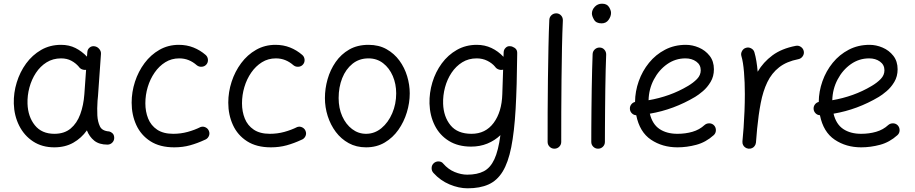

<svg xmlns="http://www.w3.org/2000/svg" viewBox="-20 -768 4952 1039"><path d="M561.5 14.6Q516.6 14.6 490 -6.8Q463.4 -28.3 450.2 -62.5Q420.4 -20.5 376.5 4.4Q332.5 29.3 273.9 29.3Q208 29.3 159.4 -2.4Q110.8 -34.2 83.7 -88.1Q56.6 -142.1 54.7 -207.5Q53.2 -265.6 70.6 -322Q87.9 -378.4 121.3 -424.3Q154.8 -470.2 202.6 -497.8Q250.5 -525.4 310.5 -525.4Q354 -525.4 388.4 -508.1Q422.9 -490.7 450.7 -461.4L452.6 -486.3Q453.6 -501.5 465.1 -510.7Q476.6 -520 491.7 -517.6Q506.3 -515.6 516.8 -503.4Q527.3 -491.2 526.4 -476.6L510.3 -248.5Q509.3 -235.4 507.8 -222.2Q506.3 -202.6 506.1 -181.4Q505.9 -160.2 506.8 -143.1Q508.8 -108.9 520.8 -84Q532.7 -59.1 571.3 -56.6Q581.1 -54.2 589.4 -46.1Q597.7 -38.1 598.1 -22Q598.1 -6.8 587.4 3.9Q576.7 14.6 561.5 14.6ZM274.4 -43.9Q328.1 -43.9 362.3 -72.5Q396.5 -101.1 414.3 -149.7Q432.1 -198.2 436.5 -258.3L445.8 -390.1Q435.1 -388.2 424.1 -392.6Q413.1 -397 406.7 -406.7Q390.1 -426.3 366.2 -439.2Q342.3 -452.1 310.5 -452.1Q266.6 -452.1 232.2 -430.7Q197.8 -409.2 174.3 -373.5Q150.9 -337.9 139.2 -294.4Q127.4 -251 128.9 -206.5Q131.3 -136.7 168.5 -90.3Q205.6 -43.9 274.4 -43.9Z M1096.7 -418.9Q1086.9 -407.7 1071.5 -406.7Q1056.2 -405.8 1044.9 -415Q1024.4 -433.1 1001 -442.6Q977.5 -452.1 949.7 -452.1Q908.2 -452.1 874.5 -431.2Q840.8 -410.2 816.7 -375.2Q792.5 -340.3 779.5 -297.1Q766.6 -253.9 766.6 -209Q766.6 -164.1 781.7 -126.5Q796.9 -88.9 830.3 -66.4Q863.8 -43.9 917.5 -43.9Q958 -43.9 995.6 -54.2Q1033.2 -64.5 1065.4 -80.6Q1079.6 -85.4 1093.3 -78.4Q1106.9 -71.3 1111.3 -57.1Q1116.2 -43 1109.1 -29.5Q1102.1 -16.1 1087.9 -11.2Q1048.3 7.3 1008.5 18.3Q968.8 29.3 922.9 29.3Q845.2 29.3 793.9 -3.7Q742.7 -36.6 717.5 -91.6Q692.4 -146.5 692.4 -212.4Q692.4 -270 710.4 -325.7Q728.5 -381.3 762.2 -426.5Q795.9 -471.7 843 -498.5Q890.1 -525.4 947.8 -525.4Q990.2 -525.4 1026.6 -511Q1063 -496.6 1092.8 -470.7Q1104 -460.9 1105.2 -445.6Q1106.4 -430.2 1096.7 -418.9Z M1619.6 -418.9Q1609.9 -407.7 1594.5 -406.7Q1579.1 -405.8 1567.9 -415Q1547.4 -433.1 1523.9 -442.6Q1500.5 -452.1 1472.7 -452.1Q1431.2 -452.1 1397.5 -431.2Q1363.8 -410.2 1339.6 -375.2Q1315.4 -340.3 1302.5 -297.1Q1289.6 -253.9 1289.6 -209Q1289.6 -164.1 1304.7 -126.5Q1319.8 -88.9 1353.3 -66.4Q1386.7 -43.9 1440.4 -43.9Q1481 -43.9 1518.6 -54.2Q1556.2 -64.5 1588.4 -80.6Q1602.5 -85.4 1616.2 -78.4Q1629.9 -71.3 1634.3 -57.1Q1639.2 -43 1632.1 -29.5Q1625 -16.1 1610.8 -11.2Q1571.3 7.3 1531.5 18.3Q1491.7 29.3 1445.8 29.3Q1368.2 29.3 1316.9 -3.7Q1265.6 -36.6 1240.5 -91.6Q1215.3 -146.5 1215.3 -212.4Q1215.3 -270 1233.4 -325.7Q1251.5 -381.3 1285.2 -426.5Q1318.8 -471.7 1366 -498.5Q1413.1 -525.4 1470.7 -525.4Q1513.2 -525.4 1549.6 -511Q1585.9 -496.6 1615.7 -470.7Q1627 -460.9 1628.2 -445.6Q1629.4 -430.2 1619.6 -418.9Z M1974.1 -525.4Q2029.8 -525.4 2071.5 -502Q2113.3 -478.5 2141.4 -440.2Q2169.4 -401.9 2183.3 -355.5Q2197.3 -309.1 2197.3 -262.7Q2197.3 -211.4 2181.6 -159.9Q2166 -108.4 2136 -65.7Q2106 -22.9 2062 3.2Q2018.1 29.3 1960.9 29.3Q1908.2 29.3 1866.9 6.6Q1825.7 -16.1 1797.1 -54.2Q1768.6 -92.3 1753.4 -139.9Q1738.3 -187.5 1738.3 -237.3Q1738.3 -288.6 1752.7 -339.4Q1767.1 -390.1 1796.4 -432.4Q1825.7 -474.6 1869.9 -500Q1914.1 -525.4 1974.1 -525.4ZM1974.1 -452.1Q1923.8 -452.1 1887.5 -422.9Q1851.1 -393.6 1831.8 -345Q1812.5 -296.4 1812.5 -237.3Q1812.5 -182.6 1832 -138.9Q1851.6 -95.2 1885.3 -69.6Q1918.9 -43.9 1960.9 -43.9Q2007.3 -43.9 2044.2 -74.5Q2081.1 -105 2102.5 -155Q2124 -205.1 2124 -262.7Q2124 -313.5 2105.5 -356.7Q2086.9 -399.9 2053.2 -426Q2019.5 -452.1 1974.1 -452.1Z M2738.3 -518.1Q2740.2 -518.1 2742.2 -517.6Q2743.2 -517.6 2744.1 -517.6Q2749.5 -517.1 2754.4 -514.6Q2778.8 -504.9 2778.8 -482.4V-481.4Q2778.8 -479 2778.8 -476.6V-474.6Q2777.3 -302.7 2770.3 -178.7Q2763.2 -54.7 2746.6 28.6Q2730 111.8 2700 160.6Q2669.9 209.5 2623.5 230.2Q2577.1 251 2510.3 251Q2462.9 251 2412.8 230Q2362.8 209 2325.7 168Q2315.4 156.7 2315.7 141.4Q2315.9 126 2326.7 115.7Q2337.9 105 2353.8 105.5Q2369.6 106 2378.4 117.2Q2405.3 148.4 2440.4 162.8Q2475.6 177.2 2508.3 177.2Q2562.5 177.2 2598.1 158.7Q2633.8 140.1 2655.3 93.8Q2676.8 47.4 2688 -36.6Q2657.2 -7.3 2617.2 9Q2577.1 25.4 2529.3 25.4Q2459 25.4 2409.2 -5.4Q2359.4 -36.1 2332.8 -89.1Q2306.2 -142.1 2304.2 -207.5Q2302.7 -265.6 2319.8 -322.3Q2336.9 -378.9 2370.6 -424.8Q2404.3 -470.7 2452.4 -498Q2500.5 -525.4 2560.1 -525.4Q2603 -525.4 2639.4 -508.3Q2675.8 -491.2 2704.6 -460.4L2705.6 -486.3Q2706.5 -500.5 2716.8 -509.8Q2725.6 -518.6 2738.3 -518.1ZM2531.7 -43.9Q2607.4 -43.9 2651.4 -103Q2695.3 -162.1 2698.2 -258.3L2702.6 -391.1Q2690.9 -387.7 2678.5 -392.1Q2666 -396.5 2659.2 -406.7Q2643.6 -425.8 2617.4 -439Q2591.3 -452.1 2559.6 -452.1Q2515.6 -452.1 2481.4 -430.9Q2447.3 -409.7 2423.6 -374.3Q2399.9 -338.9 2388.2 -295.2Q2376.5 -251.5 2377.9 -206.5Q2380.4 -136.2 2418 -90.1Q2455.6 -43.9 2531.7 -43.9Z M2991.2 -695.8Q3006.3 -695.3 3016.4 -684.1Q3026.4 -672.9 3025.9 -657.2Q3022.9 -595.2 3021.2 -512.5Q3019.5 -429.7 3018.6 -338.6Q3017.6 -247.6 3017.3 -159.9Q3017.1 -72.3 3017.1 0Q3017.1 15.1 3006.3 25.9Q2995.6 36.6 2980 36.6Q2964.8 36.6 2954.1 25.9Q2943.4 15.1 2943.4 0Q2943.4 -72.3 2943.6 -160.2Q2943.8 -248 2945.1 -339.4Q2946.3 -430.7 2948 -514.2Q2949.7 -597.7 2952.6 -661.1Q2953.6 -676.3 2964.8 -686.3Q2976.1 -696.3 2991.2 -695.8Z M3183.1 -694.8Q3183.1 -714.8 3198.7 -731.4Q3214.4 -748 3237.8 -748Q3264.2 -748 3275.4 -730.2Q3286.6 -712.4 3286.6 -698.2Q3286.6 -679.2 3273.2 -660.4Q3259.8 -641.6 3235.4 -641.6Q3206.1 -641.6 3194.6 -661.4Q3183.1 -681.2 3183.1 -694.8ZM3225.6 -510.7Q3240.7 -510.3 3250.7 -499Q3260.7 -487.8 3260.3 -472.2Q3258.8 -438.5 3257.6 -390.1Q3256.3 -341.8 3255.6 -286.9Q3254.9 -231.9 3254.4 -177.7Q3253.9 -123.5 3253.7 -77.1Q3253.4 -30.8 3253.4 0Q3253.4 15.1 3242.7 25.9Q3231.9 36.6 3216.3 36.6Q3201.2 36.6 3190.4 25.9Q3179.7 15.1 3179.7 0Q3179.7 -30.8 3179.9 -77.4Q3180.2 -124 3180.7 -178.5Q3181.2 -232.9 3182.1 -288.1Q3183.1 -343.3 3184.3 -392.1Q3185.5 -440.9 3187 -476.1Q3188 -491.2 3199.2 -501.2Q3210.4 -511.2 3225.6 -510.7Z M3842.3 -36.6Q3799.3 2 3748 15.6Q3696.8 29.3 3646 29.3Q3564.5 29.3 3502.9 -12Q3441.4 -53.2 3422.9 -144.5Q3409.2 -145 3399.4 -154.8Q3389.6 -164.6 3388.7 -178.2Q3387.7 -191.9 3395.8 -202.6Q3403.8 -213.4 3416.5 -216.3Q3417 -273.4 3436.5 -328.6Q3456.1 -383.8 3492.2 -428.2Q3528.3 -472.7 3578.9 -499Q3629.4 -525.4 3691.4 -525.4Q3727.1 -525.4 3762 -510.5Q3796.9 -495.6 3820.1 -466.1Q3843.3 -436.5 3843.3 -393.1Q3843.3 -354.5 3825.4 -324.7Q3807.6 -294.9 3783.7 -274.7Q3759.8 -254.4 3741.7 -243.7Q3626 -174.8 3496.6 -152.8Q3510.3 -95.7 3549.1 -69.8Q3587.9 -43.9 3646 -43.9Q3689.5 -43.9 3727.3 -54.9Q3765.1 -65.9 3792.5 -91.3Q3803.7 -101.1 3819.1 -100.6Q3834.5 -100.1 3844.7 -88.9Q3854.5 -77.6 3854 -62.3Q3853.5 -46.9 3842.3 -36.6ZM3689.5 -452.1Q3634.8 -452.1 3590.1 -420.7Q3545.4 -389.2 3518.3 -337.6Q3491.2 -286.1 3489.7 -225.6Q3546.9 -235.4 3600.6 -254.6Q3654.3 -273.9 3701.7 -302.2Q3731.9 -319.8 3752 -340.6Q3772 -361.3 3772 -387.7Q3772 -417.5 3747.8 -434.8Q3723.6 -452.1 3689.5 -452.1Z M4030.3 36.6Q4025.4 36.1 4021 34.2Q4021 34.2 4021 34.2Q4020 33.7 4019.5 33.7Q4002 25.9 3998 7.3Q3998 6.8 3998 6.3Q3998 6.3 3998 5.4Q3997.1 1 3997.6 -3.9Q3997.6 -5.9 3998 -7.3Q3999.5 -24.9 4001 -42.2Q4002.4 -59.6 4003.9 -76.7Q4006.8 -119.1 4008.8 -166.3Q4010.7 -213.4 4010.7 -259.8Q4010.7 -322.3 4006.1 -377.7Q4001.5 -433.1 3992.2 -463.9Q3987.8 -478 3995.4 -491.7Q4002.9 -505.4 4017.1 -509.3Q4031.2 -513.7 4044.9 -506.3Q4058.6 -499 4062.5 -484.9Q4068.8 -463.4 4073.2 -436.8Q4077.6 -410.2 4080.1 -379.9Q4110.4 -431.6 4160.2 -468.5Q4210 -505.4 4286.6 -520Q4301.3 -522.9 4314 -514.2Q4326.7 -505.4 4329.6 -490.7Q4332.5 -476.1 4323.7 -463.4Q4314.9 -450.7 4300.3 -447.8Q4236.8 -435.5 4196.3 -403.8Q4155.8 -372.1 4132.3 -323.2Q4108.9 -274.4 4096.7 -210.7Q4084.5 -147 4077.1 -70.8Q4074.2 -31.2 4070.8 3.9Q4070.3 8.8 4068.4 13.2Q4068.4 13.2 4068.4 13.2Q4067.9 14.2 4067.9 14.6Q4060.1 32.2 4041.5 36.1Q4041 36.1 4040.5 36.1Q4040 36.1 4039.6 36.1Q4035.2 37.1 4030.3 36.6Z M4836.4 -36.6Q4793.5 2 4742.2 15.6Q4690.9 29.3 4640.1 29.3Q4558.6 29.3 4497.1 -12Q4435.5 -53.2 4417 -144.5Q4403.3 -145 4393.6 -154.8Q4383.8 -164.6 4382.8 -178.2Q4381.8 -191.9 4389.9 -202.6Q4397.9 -213.4 4410.6 -216.3Q4411.1 -273.4 4430.7 -328.6Q4450.2 -383.8 4486.3 -428.2Q4522.5 -472.7 4573 -499Q4623.5 -525.4 4685.5 -525.4Q4721.2 -525.4 4756.1 -510.5Q4791 -495.6 4814.2 -466.1Q4837.4 -436.5 4837.4 -393.1Q4837.4 -354.5 4819.6 -324.7Q4801.8 -294.9 4777.8 -274.7Q4753.9 -254.4 4735.8 -243.7Q4620.1 -174.8 4490.7 -152.8Q4504.4 -95.7 4543.2 -69.8Q4582 -43.9 4640.1 -43.9Q4683.6 -43.9 4721.4 -54.9Q4759.3 -65.9 4786.6 -91.3Q4797.9 -101.1 4813.2 -100.6Q4828.6 -100.1 4838.9 -88.9Q4848.6 -77.6 4848.1 -62.3Q4847.7 -46.9 4836.4 -36.6ZM4683.6 -452.1Q4628.9 -452.1 4584.2 -420.7Q4539.6 -389.2 4512.5 -337.6Q4485.4 -286.1 4483.9 -225.6Q4541 -235.4 4594.7 -254.6Q4648.4 -273.9 4695.8 -302.2Q4726.1 -319.8 4746.1 -340.6Q4766.1 -361.3 4766.1 -387.7Q4766.1 -417.5 4741.9 -434.8Q4717.8 -452.1 4683.6 -452.1Z"/></svg>

Font: Mikhak-DS1-FD Regular
Style: Regular
Weight: 400
Designer: Amin Abedi
Version: Version 3.2